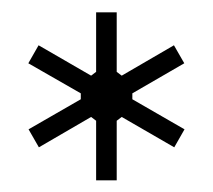

<svg xmlns="http://www.w3.org/2000/svg" viewBox="-20 -806 352 318"><path d="M268.6 -562 181.6 -612.3 173.3 -606V-507.3H139.2V-606L130.9 -612.3L44.4 -562L27.3 -591.8L113.8 -641.6V-651.4L26.9 -701.2L43.9 -731L130.9 -680.7L139.2 -687V-785.6H173.3V-687L181.6 -680.7L268.1 -731L285.2 -701.2L199.2 -651.4V-641.6L285.6 -591.8Z"/></svg>

Font: Happy Times at the IKOB
Style: Regular
Weight: 400
Designer: Lucas Le Bihan
Foundry: Lucas Le Bihan
Version: Version 1.000;PS 1.0;hotconv 1.0.88;makeotf.lib2.5.647800